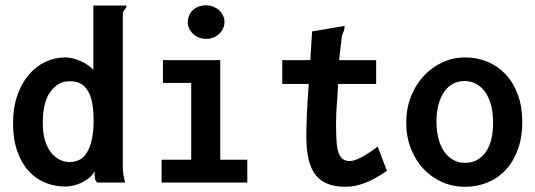

<svg xmlns="http://www.w3.org/2000/svg" viewBox="-20 -696 2040 732"><path d="M448.2 -56.2Q448.2 -43.9 450.7 -29.5Q453.1 -15.1 457 0H351.1Q344.7 -4.4 342.8 -13.2Q340.8 -22 340.8 -28.8V-43Q333 -28.8 320.1 -18.1Q307.1 -7.3 292 0Q276.9 7.3 260.5 11.2Q244.1 15.1 229 15.1Q188 15.1 151.9 0.2Q115.7 -14.6 88.6 -44.7Q61.5 -74.7 45.7 -119.9Q29.8 -165 29.8 -226.1Q29.8 -285.2 45.9 -331.8Q62 -378.4 89.4 -410.6Q116.7 -442.9 152.6 -460Q188.5 -477.1 228 -477.1Q241.7 -477.1 256.3 -473.6Q271 -470.2 285.4 -464.1Q299.8 -458 312.7 -449.2Q325.7 -440.4 335.9 -430.2V-674.8H461.9Q461.9 -669.4 460 -666Q458 -662.6 455.8 -659.7Q453.6 -656.7 451.2 -653.6Q448.7 -650.4 448.2 -646ZM336.9 -238.8Q336.9 -268.1 333 -294.7Q329.1 -321.3 319.3 -341.8Q309.6 -362.3 292.2 -374.3Q274.9 -386.2 248 -386.2Q224.6 -386.2 209.2 -378.7Q193.8 -371.1 180.2 -356Q143.1 -316.4 143.1 -228Q143.1 -186 152.6 -157.5Q162.1 -128.9 177.2 -111.3Q192.4 -93.8 210.2 -85.9Q228 -78.1 245.1 -78.1Q266.1 -78.1 283 -86.9Q299.8 -95.7 311.8 -115Q323.7 -134.3 330.3 -164.8Q336.9 -195.3 336.9 -238.8Z M766.1 -675.8Q780.3 -675.8 793 -670.7Q805.7 -665.5 815.2 -657Q824.7 -648.4 830.3 -636.7Q835.9 -625 835.9 -611.8Q835.9 -598.6 830.3 -586.9Q824.7 -575.2 815.2 -566.4Q805.7 -557.6 793 -552.7Q780.3 -547.9 766.1 -547.9Q752 -547.9 739 -552.7Q726.1 -557.6 716.6 -566.4Q707 -575.2 701.4 -586.9Q695.8 -598.6 695.8 -611.8Q695.8 -623.5 700.2 -635Q704.6 -646.5 713.4 -655.5Q722.2 -664.6 735.4 -670.2Q748.5 -675.8 766.1 -675.8ZM601.1 -466.8H819.8V-86.9H922.9V0H596.2V-86.9H709V-379.9H601.1Z M1169.9 -576.2 1293.9 -597.2Q1293.9 -584.5 1290 -576.2Q1286.1 -567.9 1283.2 -557.1L1272.9 -466.8H1414.1V-376H1269Q1267.6 -339.8 1264.4 -301.3Q1261.2 -262.7 1261.2 -225.1Q1261.2 -187 1262.9 -159.7Q1264.6 -132.3 1270.3 -115.2Q1275.9 -98.1 1286.4 -90.1Q1296.9 -82 1314 -82Q1330.6 -82 1357.9 -96.4Q1385.3 -110.8 1419.9 -137.2L1455.1 -44.9Q1414.1 -15.6 1374.8 0.2Q1335.4 16.1 1296.9 16.1Q1257.8 16.1 1229.7 5.1Q1201.7 -5.9 1183.3 -29.1Q1165 -52.2 1156.5 -88.4Q1147.9 -124.5 1147.9 -174.8Q1147.9 -208.5 1149.9 -258.1Q1151.9 -307.6 1157.2 -376H1056.2V-466.8H1163.1Z M1753.9 -477.1Q1799.3 -477.1 1838.9 -460.4Q1878.4 -443.8 1908 -412.4Q1937.5 -380.9 1954.3 -335Q1971.2 -289.1 1971.2 -231Q1971.2 -172.9 1954.6 -127Q1938 -81.1 1908.9 -49.3Q1879.9 -17.6 1839.8 -0.7Q1799.8 16.1 1752.9 16.1Q1706.1 16.1 1665.3 -2Q1624.5 -20 1594 -52.7Q1563.5 -85.4 1546.1 -130.4Q1528.8 -175.3 1528.8 -229Q1528.8 -282.2 1546.6 -327.6Q1564.5 -373 1595.2 -406.2Q1626 -439.5 1666.7 -458.3Q1707.5 -477.1 1753.9 -477.1ZM1859.9 -229Q1859.9 -267.1 1851.8 -296.4Q1843.8 -325.7 1829.1 -345.9Q1814.5 -366.2 1794.4 -376.7Q1774.4 -387.2 1751 -387.2Q1727.1 -387.2 1707.3 -376.7Q1687.5 -366.2 1673.6 -346.2Q1659.7 -326.2 1651.9 -297.6Q1644 -269 1644 -232.9Q1644 -196.8 1651.6 -167.7Q1659.2 -138.7 1673.3 -118.2Q1687.5 -97.7 1707.8 -86.4Q1728 -75.2 1752.9 -75.2Q1801.8 -75.2 1830.8 -114.7Q1859.9 -154.3 1859.9 -229Z"/></svg>

Font: InconsolataGo
Style: Bold
Weight: 700
Designer: Raph Levien, Kirill Tkachev(cyreal.org)
Foundry: Raph Levien, Kirill Tkachev(cyreal.org)
Version: Version 1.015; ttfautohint (v0.92) -l 8 -r 50 -G 200 -x 14 -